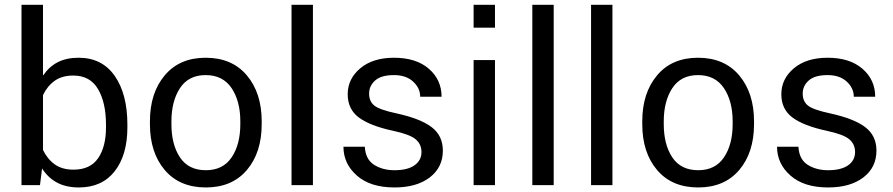

<svg xmlns="http://www.w3.org/2000/svg" viewBox="-20 -782 3773 811"><path d="M518.1 -244.6Q518.1 -127.4 464.6 -58.8Q411.1 9.8 313 9.8Q259.8 9.8 221.7 -10.3Q183.6 -30.3 157.7 -70.3L148.9 0H70.8V-761.7H161.6V-464.8L163.1 -464.4Q187.5 -500.5 224.1 -519.3Q260.7 -538.1 312 -538.1Q411.1 -538.1 464.6 -461.4Q518.1 -384.8 518.1 -254.9ZM427.7 -254.9Q427.7 -348.6 394 -405.8Q360.4 -462.9 289.6 -462.9Q242.2 -462.9 211.2 -440.9Q180.2 -418.9 161.6 -380.4V-148.4Q180.7 -109.4 211.7 -87.4Q242.7 -65.4 290.5 -65.4Q361.3 -65.4 394.5 -113.8Q427.7 -162.1 427.7 -244.6Z M613.3 -269.5Q613.3 -389.2 675.8 -463.6Q738.3 -538.1 848.6 -538.1Q960 -538.1 1022.7 -463.6Q1085.4 -389.2 1085.4 -269.5V-257.8Q1085.4 -137.7 1022.9 -64Q960.4 9.8 849.6 9.8Q738.3 9.8 675.8 -64Q613.3 -137.7 613.3 -257.8ZM704.1 -257.8Q704.1 -171.4 740.2 -117.2Q776.4 -63 849.6 -63Q921.9 -63 958.5 -117.4Q995.1 -171.9 995.1 -257.8V-269.5Q995.1 -354.5 958.3 -409.7Q921.4 -464.8 848.6 -464.8Q776.4 -464.8 740.2 -409.7Q704.1 -354.5 704.1 -269.5Z M1301.8 0H1211.4V-761.7H1301.8Z M1760.3 -139.6Q1760.3 -172.9 1735.8 -193.6Q1711.4 -214.4 1640.6 -229.5Q1543 -250.5 1495.8 -285.6Q1448.7 -320.8 1448.7 -383.8Q1448.7 -449.2 1502 -493.7Q1555.2 -538.1 1644 -538.1Q1737.8 -538.1 1791.5 -491.5Q1845.2 -444.8 1845.2 -373.5H1754.9Q1754.9 -409.7 1725.1 -437.3Q1695.3 -464.8 1644 -464.8Q1590.3 -464.8 1564.7 -442.1Q1539.1 -419.4 1539.1 -386.7Q1539.1 -354 1561 -336.2Q1583 -318.4 1654.3 -303.2Q1755.4 -281.2 1803 -245.1Q1850.6 -209 1850.6 -146Q1850.6 -74.7 1795.2 -32.5Q1739.7 9.8 1646.5 9.8Q1544.4 9.8 1487.5 -40.3Q1430.7 -90.3 1430.7 -162.1H1521Q1523.9 -108.9 1560.1 -85.9Q1596.2 -63 1646.5 -63Q1701.2 -63 1730.7 -83.7Q1760.3 -104.5 1760.3 -139.6Z M2070.8 0H1980.5V-528.3H2070.8ZM2070.8 -665H1980.5V-761.7H2070.8Z M2318.8 0H2228.5V-761.7H2318.8Z M2566.9 0H2476.6V-761.7H2566.9Z M2692.9 -269.5Q2692.9 -389.2 2755.4 -463.6Q2817.9 -538.1 2928.2 -538.1Q3039.6 -538.1 3102.3 -463.6Q3165 -389.2 3165 -269.5V-257.8Q3165 -137.7 3102.5 -64Q3040 9.8 2929.2 9.8Q2817.9 9.8 2755.4 -64Q2692.9 -137.7 2692.9 -257.8ZM2783.7 -257.8Q2783.7 -171.4 2819.8 -117.2Q2856 -63 2929.2 -63Q3001.5 -63 3038.1 -117.4Q3074.7 -171.9 3074.7 -257.8V-269.5Q3074.7 -354.5 3037.8 -409.7Q3001 -464.8 2928.2 -464.8Q2856 -464.8 2819.8 -409.7Q2783.7 -354.5 2783.7 -269.5Z M3591.8 -139.6Q3591.8 -172.9 3567.4 -193.6Q3543 -214.4 3472.2 -229.5Q3374.5 -250.5 3327.4 -285.6Q3280.3 -320.8 3280.3 -383.8Q3280.3 -449.2 3333.5 -493.7Q3386.7 -538.1 3475.6 -538.1Q3569.3 -538.1 3623 -491.5Q3676.8 -444.8 3676.8 -373.5H3586.4Q3586.4 -409.7 3556.6 -437.3Q3526.9 -464.8 3475.6 -464.8Q3421.9 -464.8 3396.2 -442.1Q3370.6 -419.4 3370.6 -386.7Q3370.6 -354 3392.6 -336.2Q3414.6 -318.4 3485.8 -303.2Q3586.9 -281.2 3634.5 -245.1Q3682.1 -209 3682.1 -146Q3682.1 -74.7 3626.7 -32.5Q3571.3 9.8 3478 9.8Q3376 9.8 3319.1 -40.3Q3262.2 -90.3 3262.2 -162.1H3352.5Q3355.5 -108.9 3391.6 -85.9Q3427.7 -63 3478 -63Q3532.7 -63 3562.3 -83.7Q3591.8 -104.5 3591.8 -139.6Z"/></svg>

Font: Roboto Web
Style: Regular
Weight: 400
Designer: Google
Version: Version 1.200310; 2013